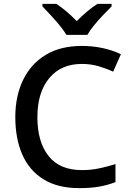

<svg xmlns="http://www.w3.org/2000/svg" viewBox="-20 -961 675 991"><path d="M402 -631Q295 -631 234 -557.5Q173 -484 173 -356Q173 -229 230.5 -156Q288 -83 403 -83Q449 -83 491.5 -92Q534 -101 576 -114V-21Q534 -5 490.5 2.5Q447 10 388 10Q278 10 204.5 -35.5Q131 -81 95 -163.5Q59 -246 59 -357Q59 -465 99 -548Q139 -631 215.5 -677.5Q292 -724 403 -724Q457 -724 509 -713Q561 -702 604 -681L564 -591Q530 -607 489.5 -619Q449 -631 402 -631ZM323 -781Q309 -804 287 -831Q265 -858 241 -883.5Q217 -909 199 -928V-941H271Q324 -906 376 -852Q403 -879 429.5 -901.5Q456 -924 483 -941H556V-928Q537 -909 512.5 -883.5Q488 -858 466 -831Q444 -804 431 -781Z"/></svg>

Font: Noto Sans Meetei Mayek Medium
Style: Regular
Weight: 500
Designer: Monotype Design Team and Neelakash Kshetrimayum
Foundry: Monotype Imaging Inc.
Version: Version 2.002; ttfautohint (v1.8.4.7-5d5b)